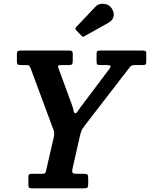

<svg xmlns="http://www.w3.org/2000/svg" viewBox="-20 -1025 816 1045"><path d="M134.5 -19.5V-60Q134.5 -72.5 138.2 -75.8Q142 -79 154 -79H207Q226 -79 228.2 -86.2Q230.5 -93.5 233.5 -108L270.5 -268Q275.5 -289.5 275 -301.5Q274.5 -313.5 266.5 -330.5L146.5 -654Q141.5 -664.5 138 -667.8Q134.5 -671 119.5 -671H94Q80.5 -671 76.2 -674.5Q72 -678 72 -692V-729.5Q72 -744 77 -747Q82 -750 96 -750H354Q367 -750 371.5 -747Q376 -744 376 -730.5V-696Q376 -679.5 372.2 -675.2Q368.5 -671 353.5 -671H316Q299.5 -671 297 -666.8Q294.5 -662.5 299.5 -650L372.5 -451.5Q378 -436.5 380.2 -422.5Q382.5 -408.5 390.5 -408.5Q396.5 -408.5 403.5 -419.8Q410.5 -431 420.5 -444.5L574.5 -649Q584.5 -662.5 580.8 -666.8Q577 -671 557.5 -671H526.5Q512 -671 508.8 -674.8Q505.5 -678.5 505.5 -694.5V-728.5Q505.5 -742 508.8 -746Q512 -750 525 -750H754Q765 -750 770.5 -747.8Q776 -745.5 776 -734V-690Q776 -678 772.8 -674.5Q769.5 -671 757.5 -671H715.5Q701 -671 695.5 -667.8Q690 -664.5 683.5 -655.5L448.5 -351Q438 -336.5 430.2 -326Q422.5 -315.5 417 -293.5L374.5 -106.5Q371 -90.5 375 -84.8Q379 -79 399.5 -79H435Q451 -79 455.5 -75.2Q460 -71.5 460 -55V-23Q460 -7 454.8 -3.5Q449.5 0 434.5 0H157.5Q143.5 0 139 -2.8Q134.5 -5.5 134.5 -19.5ZM587 -981Q603.5 -956.5 598 -935Q592.5 -913.5 572 -902L441.5 -829Q435.5 -825 432 -825Q428.5 -825 423.5 -830.5L394.5 -860.5Q386.5 -869.5 394.5 -877.5L498.5 -987.5Q516 -1007 544.2 -1004.5Q572.5 -1002 587 -981Z"/></svg>

Font: Besley* Narrow Semi
Style: Italic
Weight: 600
Width: 4
Italic angle: -13°
Designer: Owen Earl
Foundry: indestructible type*
Version: Version 3.000; ttfautohint (v1.8.3)